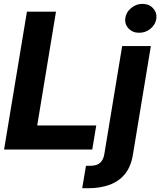

<svg xmlns="http://www.w3.org/2000/svg" viewBox="-20 -789 846 1013"><path d="M1.5 0 122.1 -727.5H275.4L176.3 -127H487.8L466.8 0ZM624.5 -545.9H775.9L681.2 27.3Q670.9 90.3 639.2 129.2Q607.4 168 558.1 186Q508.8 204.1 444.8 204.1H413.6L433.6 85.9H453.1Q489.7 85.9 507.3 70.8Q524.9 55.7 530.3 24.9ZM713.9 -616.2Q680.7 -615.7 658.9 -638.2Q637.2 -660.6 641.1 -692.4Q645 -724.1 671.6 -746.3Q698.2 -768.6 731.4 -768.6Q765.6 -768.6 786.9 -746.3Q808.1 -724.1 805.2 -692.4Q801.3 -660.6 774.9 -638.2Q748.5 -615.7 713.9 -616.2Z"/></svg>

Font: Inter Tight
Style: Bold Italic
Weight: 700
Italic angle: -9.39999°
Designer: Rasmus Andersson
Foundry: rsms
Version: Version 3.004